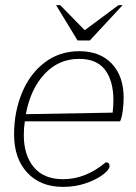

<svg xmlns="http://www.w3.org/2000/svg" viewBox="-20 -720 532 750"><path d="M35 -195Q35 -282 65.5 -356.5Q96 -431 154 -475.5Q212 -520 290 -520Q371 -520 417 -471Q463 -422 463 -338Q463 -315 459.5 -287.5Q456 -260 449 -246H77Q73 -221 73 -192Q73 -114 112 -67Q151 -20 226 -20Q315 -20 393 -86Q408 -86 408 -71Q408 -58 383 -38.5Q358 -19 316.5 -4.5Q275 10 226 10Q138 10 86.5 -45.5Q35 -101 35 -195ZM420 -280Q423 -306 423 -328Q423 -404 390.5 -447Q358 -490 289 -490Q209 -490 154 -431Q99 -372 81 -274ZM199 -700H215L311 -602L443 -700H459L331 -562H283Z"/></svg>

Font: Thasadith
Style: Italic
Weight: 400
Italic angle: -9°
Designer: Cadson Demak Co.,Ltd.
Foundry: Cadson Demak Co.,Ltd.
Version: Version 1.000; ttfautohint (v1.6)